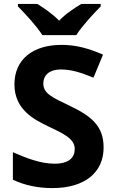

<svg xmlns="http://www.w3.org/2000/svg" viewBox="-20 -954 591 984"><path d="M197 -774H371C399 -819 460 -885 496 -921V-934H397C362 -913 317 -884 283 -848C248 -884 206 -912 171 -934H72V-921C109 -884 169 -819 197 -774ZM511 -198C511 -310 446 -360 337 -412C247 -455 202 -475 202 -526C202 -569 234 -598 291 -598C345 -598 393 -583 459 -556L508 -674C434 -706 370 -724 296 -724C147 -724 54 -649 54 -521C54 -391 158 -340 224 -308C303 -270 363 -244 363 -191C363 -147 334 -115 260 -115C188 -115 114 -144 46 -174V-33C104 -5 174 10 248 10C416 10 511 -71 511 -198Z"/></svg>

Font: Noto Sans Malayalam
Style: Bold
Weight: 700
Designer: Jelle Bosma - Monotype Design Team
Foundry: Monotype Imaging Inc.
Version: Version 2.104